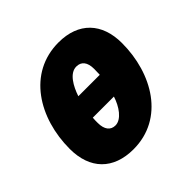

<svg xmlns="http://www.w3.org/2000/svg" viewBox="-149 -704 855 855"><g transform="rotate(-45 278.0 -276.5)"><path d="M229 10C422 10 527 -169 527 -361C527 -487 455 -563 329 -563C136 -563 29 -386 29 -192C29 -65 102 10 229 10ZM222 -331C238 -379 267 -431 309 -431C340 -431 358 -410 358 -367C358 -356 357 -343 357 -331ZM247 -122C217 -122 199 -144 199 -186C199 -196 199 -208 200 -218H333C318 -170 285 -122 247 -122Z"/></g></svg>

Font: Noto Sans UI SemiCondensed Black
Style: Italic
Weight: 900
Width: 4
Italic angle: -372°
Designer: Monotype Design Team
Foundry: Monotype Imaging Inc.
Version: Version 1.901